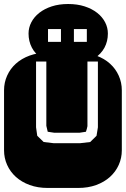

<svg xmlns="http://www.w3.org/2000/svg" viewBox="-22 -929 622 949"><path d="M364.3 -668.9Q413.6 -668.9 453.6 -654.3Q493.7 -639.6 521.7 -614.3Q549.8 -588.9 564.9 -554.9Q580.1 -521 580.1 -482.9V-186Q580.1 -147.9 564.9 -114Q549.8 -80.1 521.7 -54.7Q493.7 -29.3 453.6 -14.6Q413.6 0 364.3 0H213.9Q164.6 0 124.5 -14.6Q84.5 -29.3 56.4 -54.7Q28.3 -80.1 13.2 -114Q-2 -147.9 -2 -186V-482.9Q-2 -521 13.2 -554.9Q28.3 -588.9 56.4 -614.3Q84.5 -639.6 124.5 -654.3Q164.6 -668.9 213.9 -668.9ZM461.9 -625H410.2V-305.2Q409.2 -298.8 407 -291.5Q404.8 -284.2 402.8 -277.8L371.1 -272.9H246.1L213.9 -277.8L207 -307.1V-625H156.2V-299.8L162.1 -257.8L193.8 -227.1L243.2 -221.2H374L423.8 -227.1L455.1 -257.8L461.9 -299.8ZM407.2 -722.2V-785.2H343.3V-722.2ZM184.1 -641.1Q151.9 -662.1 135.5 -693.6Q119.1 -725.1 119.1 -763.2Q119.1 -792.5 132.8 -818.8Q146.5 -845.2 172.1 -865.5Q197.8 -885.7 233.9 -897.5Q270 -909.2 314.9 -909.2Q359.9 -909.2 396.2 -897.5Q432.6 -885.7 458.3 -865.5Q483.9 -845.2 497.6 -818.8Q511.2 -792.5 511.2 -763.2Q511.2 -724.6 494.4 -693.4Q477.5 -662.1 445.3 -641.1ZM279.3 -722.2V-785.2H215.3V-722.2Z"/></svg>

Font: Monofett
Style: Regular
Weight: 400
Designer: vernon adams
Foundry: vernon adams
Version: Version 1.000